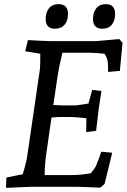

<svg xmlns="http://www.w3.org/2000/svg" viewBox="-20 -904 613 929"><path d="M226 -705H445L557 -715L573 -697L560 -561L503 -556Q503 -588 501.5 -604.5Q500 -621 486 -644Q434 -649 408 -649H282Q265 -579 259 -538L238 -396Q270 -394 279 -394H349L408 -403L426 -469L471 -464Q461 -400 458 -380L445 -271L397 -265L398 -332Q341 -338 322 -338H271Q254 -338 229 -335L205 -167Q196 -107 196 -57H334Q370 -57 420 -66Q442 -94 445 -103Q464 -149 470 -170L523 -165L486 -14L465 4Q375 0 355 0H123L9 5L11 -45L90 -61Q105 -111 110 -137L173 -568Q175 -585 175 -644L102 -656L115 -710Q206 -705 226 -705ZM492 -884Q537 -884 537 -836Q537 -804 521 -784.5Q505 -765 475 -765Q430 -765 430 -812Q430 -844 446 -864Q462 -884 492 -884ZM263 -884Q309 -884 309 -836Q309 -804 292.5 -784.5Q276 -765 246 -765Q201 -765 201 -812Q201 -844 217 -864Q233 -884 263 -884Z"/></svg>

Font: Andada SC
Style: Italic
Weight: 400
Italic angle: -8.29999°
Designer: Carolina Giovagnoli
Foundry: Carolina Giovagnoli
Version: Version 1.003